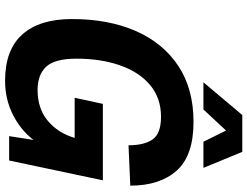

<svg xmlns="http://www.w3.org/2000/svg" viewBox="-129 -829 974 756"><g transform="rotate(90 358.0 -451.0)"><path d="M298 16Q176 16 115.5 -52Q55 -120 55 -247Q55 -391 102 -498.5Q149 -606 239.5 -666Q330 -726 460 -726Q593 -726 652 -659.5Q711 -593 711 -477L552 -470Q552 -533 528.5 -565.5Q505 -598 440 -598Q367 -598 316 -556Q265 -514 238 -438.5Q211 -363 211 -265Q211 -180 242.5 -146Q274 -112 334 -112Q408 -112 456 -152.5Q504 -193 523 -258H365L389 -369H690L612 0H516L531 -96Q493 -46 432 -15Q371 16 298 16ZM304 -765 433 -918H578L641 -765H538L494 -854L411 -765Z"/></g></svg>

Font: Geist
Style: Bold Italic
Weight: 700
Italic angle: -12°
Designer: Basement.studio, Andrés Briganti, Mateo Zaragoza
Foundry: Basement.studio, Vercel, Andrés Briganti, Guido Ferreyra, Mateo Zaragoza
Version: Version 1.500; ttfautohint (v1.8.4.7-5d5b)